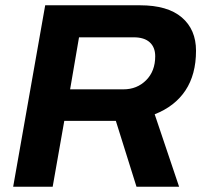

<svg xmlns="http://www.w3.org/2000/svg" viewBox="-20 -706 770 726"><path d="M29.8 0 150.9 -686H509.8Q613.8 -686 667.5 -640.1Q721.2 -594.2 721.2 -514.2Q721.2 -424.3 681.2 -364Q641.1 -303.7 564.9 -273.9L657.2 0H496.1L418 -249H223.1L179.2 0ZM245.1 -368.2H446.8Q498 -368.2 532.5 -402.6Q566.9 -437 566.9 -493.2Q566.9 -527.3 546.1 -546.1Q525.4 -564.9 485.8 -564.9H278.8Z"/></svg>

Font: Archivo
Style: Bold Italic
Weight: 700
Italic angle: -10°
Designer: Hector Gatti
Foundry: Omnibus-Type
Version: Version 2.001